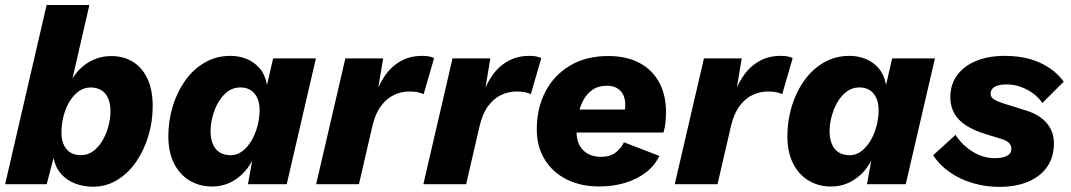

<svg xmlns="http://www.w3.org/2000/svg" viewBox="-20 -732 4258 763"><path d="M422.4 -509.2Q471 -509.2 508 -486.5Q545 -463.8 565.9 -419.4Q586.8 -375 586.8 -309.4Q586.8 -249.4 569.7 -192.3Q552.6 -135.2 521.4 -89.6Q490.2 -44 446.4 -17Q402.6 10 349.2 10Q312.8 10 279.7 -2.3Q246.6 -14.6 223.7 -39.9Q200.8 -65.2 192.8 -104L165.6 0H0.4L165.2 -712H335.2L268 -420Q292.8 -461 333.2 -485.1Q373.6 -509.2 422.4 -509.2ZM302 -115.4Q329 -115.4 350.5 -131.5Q372 -147.6 387.2 -173.3Q402.4 -199 410.7 -229.9Q419 -260.8 419 -289.8Q419 -321 409.6 -341.9Q400.2 -362.8 382.5 -373.6Q364.8 -384.4 340.6 -384.4Q313.8 -384.4 292.2 -368.7Q270.6 -353 255.3 -326.8Q240 -300.6 232.1 -269Q224.2 -237.4 224.2 -205Q224.2 -164 244 -139.7Q263.8 -115.4 302 -115.4Z M822.8 9.2Q773.2 9.2 733.7 -14.3Q694.2 -37.8 671.6 -82.5Q649 -127.2 649 -191.6Q649 -251.8 666.2 -308.8Q683.4 -365.8 715.6 -411.3Q747.8 -456.8 793.6 -483.4Q839.4 -510 896.2 -510Q929.4 -510 959.6 -498Q989.8 -486 1011.6 -460.9Q1033.4 -435.8 1041.2 -394.8L1065.4 -500H1235.4L1119.4 0H965.4L982.4 -94.2Q957.8 -46.4 915.7 -18.6Q873.6 9.2 822.8 9.2ZM897.2 -115.2Q922 -115.2 943 -131.1Q964 -147 979.5 -173.4Q995 -199.8 1003.3 -231.5Q1011.6 -263.2 1011.6 -294.2Q1011.6 -322.4 1002.3 -342.7Q993 -363 976.1 -373.8Q959.2 -384.6 935.4 -384.6Q906.8 -384.6 884.9 -368.3Q863 -352 848 -326.1Q833 -300.2 824.9 -269.5Q816.8 -238.8 816.8 -210.6Q816.8 -180.8 825.9 -159.4Q835 -138 852.6 -126.6Q870.2 -115.2 897.2 -115.2Z M1236.4 0 1352.4 -500H1502.6L1472.4 -318.4L1464.6 -335Q1480.6 -387.6 1506.8 -427Q1533 -466.4 1570.9 -488.2Q1608.8 -510 1657 -510Q1673.6 -510 1685.2 -507.7Q1696.8 -505.4 1705 -501L1663.6 -357.8Q1653.6 -362.8 1640.2 -365.6Q1626.8 -368.4 1606.2 -368.4Q1574.8 -368.4 1545.5 -354.5Q1516.2 -340.6 1493.9 -310.6Q1471.6 -280.6 1459.8 -230.8L1406.4 0Z M1662.4 0 1778.4 -500H1928.6L1898.4 -318.4L1890.6 -335Q1906.6 -387.6 1932.8 -427Q1959 -466.4 1996.9 -488.2Q2034.8 -510 2083 -510Q2099.6 -510 2111.2 -507.7Q2122.8 -505.4 2131 -501L2089.6 -357.8Q2079.6 -362.8 2066.2 -365.6Q2052.8 -368.4 2032.2 -368.4Q2000.8 -368.4 1971.5 -354.5Q1942.2 -340.6 1919.9 -310.6Q1897.6 -280.6 1885.8 -230.8L1832.4 0Z M2361.1 9Q2287.4 9 2231.4 -19.3Q2175.4 -47.6 2144.3 -98.8Q2113.2 -149.9 2113.2 -217.7Q2113.2 -301.8 2147.4 -367.7Q2181.7 -433.5 2245.3 -471.4Q2308.9 -509.4 2396.6 -509.4Q2469.8 -509.4 2521.4 -481.8Q2572.9 -454.3 2599.8 -404.3Q2626.7 -354.3 2626.7 -286.4Q2626.7 -266.7 2624.7 -246Q2622.7 -225.4 2616.7 -205.4H2223.1L2222.7 -296.8H2506.1L2458.8 -271.3Q2463.2 -284.6 2464 -294.6Q2464.8 -304.6 2464.8 -313.9Q2464.8 -340 2455.8 -356.9Q2446.7 -373.9 2430.6 -382.6Q2414.5 -391.3 2392.6 -391.3Q2356.9 -391.3 2333.3 -374.3Q2309.7 -357.4 2296 -329.8Q2282.4 -302.3 2276.8 -270.1Q2271.2 -238 2271.2 -207.9Q2271.2 -175.8 2283.4 -153.8Q2295.6 -131.7 2317.5 -120.2Q2339.5 -108.7 2368.4 -108.7Q2404.1 -108.7 2426 -125.5Q2447.9 -142.2 2459.7 -166.6L2600.1 -112.4Q2582.5 -74.3 2547.5 -47.2Q2512.4 -20.1 2464.8 -5.5Q2417.3 9 2361.1 9Z M2661.4 0 2777.4 -500H2927.6L2897.4 -318.4L2889.6 -335Q2905.6 -387.6 2931.8 -427Q2958 -466.4 2995.9 -488.2Q3033.8 -510 3082 -510Q3098.6 -510 3110.2 -507.7Q3121.8 -505.4 3130 -501L3088.6 -357.8Q3078.6 -362.8 3065.2 -365.6Q3051.8 -368.4 3031.2 -368.4Q2999.8 -368.4 2970.5 -354.5Q2941.2 -340.6 2918.9 -310.6Q2896.6 -280.6 2884.8 -230.8L2831.4 0Z M3282.8 9.2Q3233.2 9.2 3193.7 -14.3Q3154.2 -37.8 3131.6 -82.5Q3109 -127.2 3109 -191.6Q3109 -251.8 3126.2 -308.8Q3143.4 -365.8 3175.6 -411.3Q3207.8 -456.8 3253.6 -483.4Q3299.4 -510 3356.2 -510Q3389.4 -510 3419.6 -498Q3449.8 -486 3471.6 -460.9Q3493.4 -435.8 3501.2 -394.8L3525.4 -500H3695.4L3579.4 0H3425.4L3442.4 -94.2Q3417.8 -46.4 3375.7 -18.6Q3333.6 9.2 3282.8 9.2ZM3357.2 -115.2Q3382 -115.2 3403 -131.1Q3424 -147 3439.5 -173.4Q3455 -199.8 3463.3 -231.5Q3471.6 -263.2 3471.6 -294.2Q3471.6 -322.4 3462.3 -342.7Q3453 -363 3436.1 -373.8Q3419.2 -384.6 3395.4 -384.6Q3366.8 -384.6 3344.9 -368.3Q3323 -352 3308 -326.1Q3293 -300.2 3284.9 -269.5Q3276.8 -238.8 3276.8 -210.6Q3276.8 -180.8 3285.9 -159.4Q3295 -138 3312.6 -126.6Q3330.2 -115.2 3357.2 -115.2Z M3950.4 10.6Q3896.8 10.6 3846 -4.3Q3795.2 -19.2 3754.4 -47.6Q3713.5 -76 3688.4 -115.2L3777.3 -196Q3803.1 -155.4 3845 -129.5Q3886.9 -103.5 3933.5 -103.5Q3964.7 -103.5 3982 -112.9Q3999.2 -122.2 3999.2 -140.5Q3999.2 -154.6 3988.8 -164.7Q3978.5 -174.7 3957.4 -180.6L3896.7 -199.1Q3822.1 -222.6 3789.4 -258.3Q3756.6 -293.9 3756.6 -345.7Q3756.6 -396.9 3783.9 -433.6Q3811.2 -470.4 3860 -490.2Q3908.8 -510 3973.2 -510Q4051.7 -510 4111.8 -483.1Q4172 -456.1 4207.2 -407.4L4122.1 -322.5Q4108.7 -343.7 4086.3 -360.3Q4063.8 -376.9 4036.8 -386.7Q4009.8 -396.5 3979.8 -396.5Q3948.8 -396.5 3932.8 -387Q3916.8 -377.5 3916.8 -360.2Q3916.8 -344.8 3930.7 -336.5Q3944.5 -328.3 3963.4 -322.4L4057.9 -292.7Q4111.2 -276.4 4139.8 -242.7Q4168.3 -209 4168.3 -161.9Q4168.3 -108.8 4142.1 -70.1Q4115.9 -31.4 4066.9 -10.4Q4018 10.6 3950.4 10.6Z"/></svg>

Font: Work Sans
Style: Italic
Weight: 400
Italic angle: -13°
Designer: Wei Huang
Foundry: Wei Huang
Version: Version 2.012